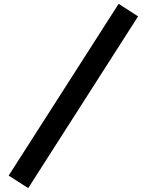

<svg xmlns="http://www.w3.org/2000/svg" viewBox="-20 -825 760 994"><path d="M694.8 -740.2 126 148.9 24.9 84 594.2 -805.2Z"/></svg>

Font: Zantroke
Style: Regular
Weight: 500
Foundry: gluk
Version: Version 0.36